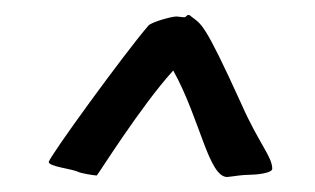

<svg xmlns="http://www.w3.org/2000/svg" viewBox="-20 -722 420 256"><path d="M178 -688C146 -651 45 -512 45 -506C45 -500 75 -497 84 -493C87 -491 106 -488 109 -488C110 -488 168 -581 211 -628C247 -563 258 -486 283 -486C293 -487 302 -489 314 -489C321 -489 343 -491 343 -497C343 -513 325 -531 302 -583C252 -693 249 -689 235 -700C233 -702 232 -702 231 -702C229 -702 228 -699 226 -699C222 -699 218 -700 215 -700C209 -700 183 -693 178 -688Z"/></svg>

Font: Oregano
Style: Regular
Weight: 400
Designer: Astigmatic (AOETI)
Foundry: Astigmatic (AOETI)
Version: Version 1.000